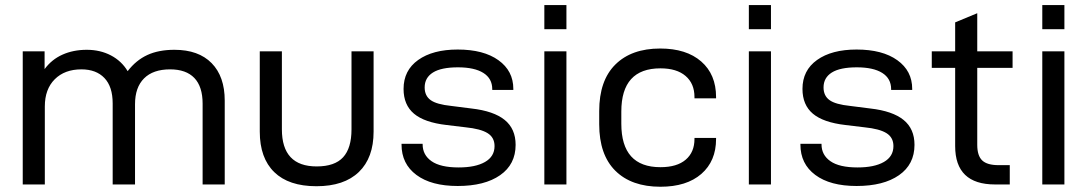

<svg xmlns="http://www.w3.org/2000/svg" viewBox="-20 -709 4186 738"><path d="M67.4 -511.7H151.4V-443.4Q178.7 -480.5 220.2 -499Q261.7 -517.6 313.5 -517.6Q365.2 -517.6 406.2 -496.1Q447.3 -474.6 470.7 -435.5Q502.9 -477.5 546.4 -497.6Q589.8 -517.6 650.4 -517.6Q743.2 -517.6 793.5 -466.3Q843.8 -415 843.8 -322.3V0H758.8V-310.5Q758.8 -376 727.1 -409.2Q695.3 -442.4 633.8 -442.4Q568.4 -442.4 533.7 -407.7Q499 -373 499 -308.6V0H413.1V-311.5Q413.1 -376 381.3 -409.2Q349.6 -442.4 293 -442.4Q228.5 -442.4 190.4 -404.3Q152.3 -366.2 152.3 -299.8V0H67.4Z M978.5 -203.1V-511.7H1063.5V-211.9Q1063.5 -69.3 1197.3 -69.3Q1266.6 -69.3 1298.8 -104.5Q1331.1 -139.6 1331.1 -211.9V-511.7H1416V-203.1Q1416 -102.5 1359.4 -47.9Q1302.7 6.8 1196.3 6.8Q1089.8 6.8 1034.2 -47.4Q978.5 -101.6 978.5 -203.1Z M1523.4 -153.3V-156.2H1604.5V-154.3Q1604.5 -113.3 1638.7 -89.4Q1672.9 -65.4 1743.2 -65.4Q1807.6 -65.4 1844.2 -86.4Q1880.9 -107.4 1880.9 -147.5Q1880.9 -180.7 1854 -197.3Q1827.1 -213.9 1769.5 -219.7L1696.3 -228.5Q1611.3 -238.3 1571.3 -272Q1531.2 -305.7 1531.2 -367.2Q1531.2 -438.5 1587.4 -478.5Q1643.6 -518.6 1739.3 -518.6Q1838.9 -518.6 1896 -477.5Q1953.1 -436.5 1953.1 -367.2V-363.3H1872.1V-366.2Q1872.1 -407.2 1837.9 -428.7Q1803.7 -450.2 1740.2 -450.2Q1675.8 -450.2 1644 -430.2Q1612.3 -410.2 1612.3 -373Q1612.3 -340.8 1635.3 -324.2Q1658.2 -307.6 1714.8 -301.8L1792 -292Q1877.9 -282.2 1919.9 -248Q1961.9 -213.9 1961.9 -152.3Q1961.9 -77.1 1902.3 -35.6Q1842.8 5.9 1739.3 5.9Q1637.7 5.9 1580.6 -36.6Q1523.4 -79.1 1523.4 -153.3Z M2072.3 -511.7H2157.2V0H2072.3ZM2072.3 -689.5H2157.2V-596.7H2072.3Z M2283.2 -231.4V-282.2Q2283.2 -399.4 2345.2 -460.9Q2407.2 -522.5 2517.6 -522.5Q2618.2 -522.5 2675.3 -472.7Q2732.4 -422.9 2732.4 -335.9V-331.1H2649.4V-335.9Q2649.4 -387.7 2615.2 -417Q2581.1 -446.3 2518.6 -446.3Q2368.2 -446.3 2368.2 -280.3V-233.4Q2368.2 -66.4 2518.6 -66.4Q2582 -66.4 2615.7 -95.2Q2649.4 -124 2649.4 -174.8V-178.7H2732.4V-174.8Q2732.4 -89.8 2675.8 -40.5Q2619.1 8.8 2518.6 8.8Q2407.2 8.8 2345.2 -52.7Q2283.2 -114.3 2283.2 -231.4Z M2858.4 -511.7H2943.4V0H2858.4ZM2858.4 -689.5H2943.4V-596.7H2858.4Z M3056.6 -153.3V-156.2H3137.7V-154.3Q3137.7 -113.3 3171.9 -89.4Q3206.1 -65.4 3276.4 -65.4Q3340.8 -65.4 3377.4 -86.4Q3414.1 -107.4 3414.1 -147.5Q3414.1 -180.7 3387.2 -197.3Q3360.4 -213.9 3302.7 -219.7L3229.5 -228.5Q3144.5 -238.3 3104.5 -272Q3064.5 -305.7 3064.5 -367.2Q3064.5 -438.5 3120.6 -478.5Q3176.8 -518.6 3272.5 -518.6Q3372.1 -518.6 3429.2 -477.5Q3486.3 -436.5 3486.3 -367.2V-363.3H3405.3V-366.2Q3405.3 -407.2 3371.1 -428.7Q3336.9 -450.2 3273.4 -450.2Q3209 -450.2 3177.2 -430.2Q3145.5 -410.2 3145.5 -373Q3145.5 -340.8 3168.5 -324.2Q3191.4 -307.6 3248 -301.8L3325.2 -292Q3411.1 -282.2 3453.1 -248Q3495.1 -213.9 3495.1 -152.3Q3495.1 -77.1 3435.5 -35.6Q3376 5.9 3272.5 5.9Q3170.9 5.9 3113.8 -36.6Q3056.6 -79.1 3056.6 -153.3Z M3736.3 -448.2V-152.3Q3736.3 -110.4 3755.4 -92.3Q3774.4 -74.2 3818.4 -74.2H3861.3V0H3804.7Q3651.4 0 3651.4 -147.5V-448.2H3561.5V-511.7H3651.4V-623L3736.3 -658.2V-511.7H3872.1V-448.2Z M3986.3 -511.7H4071.3V0H3986.3ZM3986.3 -689.5H4071.3V-596.7H3986.3Z"/></svg>

Font: Dinish Expanded
Style: Regular
Weight: 400
Width: 7
Designer: Charles Nix
Foundry: Playbeing
Version: Version 2.005; ttfautohint (v1.8.3)